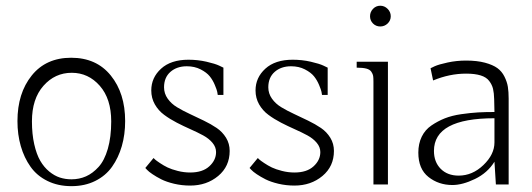

<svg xmlns="http://www.w3.org/2000/svg" viewBox="-20 -634 1830 660"><path d="M224.6 -435.5Q311.5 -435.5 360.8 -374.5Q410.2 -313.5 410.2 -217.8Q410.2 -171.4 398.7 -131.6Q387.2 -91.8 365.2 -60.8Q343.3 -29.8 307.4 -12Q271.5 5.9 225.6 5.9Q179.2 5.9 143.1 -12Q106.9 -29.8 85 -60.8Q63 -91.8 51.5 -131.6Q40 -171.4 40 -217.8Q40 -313.5 89.1 -374.5Q138.2 -435.5 224.6 -435.5ZM225.6 -17.6Q252.4 -17.6 275.6 -27.8Q298.8 -38.1 318.8 -60.1Q338.9 -82 350.6 -122.3Q362.3 -162.6 362.3 -216.8Q362.3 -294.4 323 -339.1Q283.7 -383.8 226.6 -383.8Q168.9 -383.8 129.4 -339.1Q89.8 -294.4 89.8 -216.8Q89.8 -172.9 97.7 -138.2Q105.5 -103.5 118.4 -81.3Q131.3 -59.1 149.2 -44.4Q167 -29.8 185.8 -23.7Q204.6 -17.6 225.6 -17.6Z M479.5 -56.6 507.8 -90.8Q509.8 -88.9 513.4 -85.4Q517.1 -82 529.8 -73.5Q542.5 -64.9 556.2 -58.3Q569.8 -51.8 591.1 -46.4Q612.3 -41 633.8 -41Q676.3 -41 699.5 -62.3Q722.7 -83.5 722.7 -111.3Q722.7 -128.4 710.4 -143.1Q698.2 -157.7 678.5 -168.5Q658.7 -179.2 635 -189.7Q611.3 -200.2 587.6 -212.4Q564 -224.6 544.2 -239.3Q524.4 -253.9 512.2 -275.4Q500 -296.9 500 -323.2Q500 -367.2 533.7 -397.9Q567.4 -428.7 627.9 -428.7Q659.7 -428.7 689.7 -421.9Q719.7 -415 733.9 -408.2L748 -401.4V-307.6H728.5Q728 -311.5 726.8 -318.1Q725.6 -324.7 718.5 -341.8Q711.4 -358.9 700.9 -371.8Q690.4 -384.8 669.7 -395.5Q648.9 -406.2 622.1 -406.2Q587.9 -406.2 565.9 -387Q543.9 -367.7 543.9 -334Q543.9 -312.5 556.4 -294.9Q568.8 -277.3 588.6 -265.4Q608.4 -253.4 632.6 -242.2Q656.7 -231 680.9 -219.2Q705.1 -207.5 724.9 -194.1Q744.6 -180.7 757.1 -160.4Q769.5 -140.1 769.5 -115.2Q769.5 -62 730 -29.1Q690.4 3.9 633.8 3.9Q605 3.9 578.4 -2.4Q551.8 -8.8 534.4 -17.6Q517.1 -26.4 504.2 -35.2Q491.2 -43.9 485.4 -50.3Z M837.9 -56.6 866.2 -90.8Q868.2 -88.9 871.8 -85.4Q875.5 -82 888.2 -73.5Q900.9 -64.9 914.6 -58.3Q928.2 -51.8 949.5 -46.4Q970.7 -41 992.2 -41Q1034.7 -41 1057.9 -62.3Q1081.1 -83.5 1081.1 -111.3Q1081.1 -128.4 1068.8 -143.1Q1056.6 -157.7 1036.9 -168.5Q1017.1 -179.2 993.4 -189.7Q969.7 -200.2 946 -212.4Q922.4 -224.6 902.6 -239.3Q882.8 -253.9 870.6 -275.4Q858.4 -296.9 858.4 -323.2Q858.4 -367.2 892.1 -397.9Q925.8 -428.7 986.3 -428.7Q1018.1 -428.7 1048.1 -421.9Q1078.1 -415 1092.3 -408.2L1106.4 -401.4V-307.6H1086.9Q1086.4 -311.5 1085.2 -318.1Q1084 -324.7 1076.9 -341.8Q1069.8 -358.9 1059.3 -371.8Q1048.8 -384.8 1028.1 -395.5Q1007.3 -406.2 980.5 -406.2Q946.3 -406.2 924.3 -387Q902.3 -367.7 902.3 -334Q902.3 -312.5 914.8 -294.9Q927.2 -277.3 947 -265.4Q966.8 -253.4 991 -242.2Q1015.1 -231 1039.3 -219.2Q1063.5 -207.5 1083.3 -194.1Q1103 -180.7 1115.5 -160.4Q1127.9 -140.1 1127.9 -115.2Q1127.9 -62 1088.4 -29.1Q1048.8 3.9 992.2 3.9Q963.4 3.9 936.8 -2.4Q910.2 -8.8 892.8 -17.6Q875.5 -26.4 862.5 -35.2Q849.6 -43.9 843.8 -50.3Z M1263.7 0V-353.5Q1263.7 -366.7 1262.7 -373Q1261.7 -379.4 1256.6 -387.2Q1251.5 -395 1239.3 -398.2Q1227.1 -401.4 1206.1 -401.4V-421.9H1313.5V0ZM1262.2 -553.2Q1252 -563.5 1252 -578.1Q1252 -592.8 1262.2 -603.5Q1272.5 -614.3 1287.1 -614.3Q1301.8 -614.3 1312.5 -603.5Q1323.2 -592.8 1323.2 -578.1Q1323.2 -563.5 1312.5 -553.2Q1301.8 -543 1287.1 -543Q1272.5 -543 1262.2 -553.2Z M1582 -425.8Q1619.6 -425.8 1647 -418.5Q1674.3 -411.1 1689.7 -399.9Q1705.1 -388.7 1714.1 -370.6Q1723.1 -352.5 1725.8 -335.4Q1728.5 -318.4 1728.5 -294.9V0H1684.6L1679.7 -78.1Q1655.8 -39.6 1612.8 -18.8Q1569.8 2 1535.2 2Q1487.8 2 1452.9 -25.6Q1418 -53.2 1418 -109.4Q1418 -140.1 1429.7 -164.1Q1441.4 -188 1462.9 -202.6Q1484.4 -217.3 1508.8 -227.1Q1533.2 -236.8 1565.4 -241.5Q1597.7 -246.1 1623.3 -247.6Q1648.9 -249 1679.7 -249Q1679.7 -252.9 1678.7 -293Q1678.2 -314.5 1674.8 -328.6Q1671.4 -342.8 1661.6 -355.7Q1651.9 -368.7 1632.1 -374.8Q1612.3 -380.9 1582 -380.9Q1525.4 -380.9 1468.8 -357.4L1460 -399.4L1474.1 -406.2Q1488.3 -412.6 1518.8 -419.2Q1549.3 -425.8 1582 -425.8ZM1679.7 -144.5Q1679.7 -144.5 1679.7 -227.5Q1471.7 -227.5 1471.7 -115.2Q1471.7 -77.1 1494.9 -53.7Q1518.1 -30.3 1556.6 -30.3Q1604 -30.3 1641.8 -66.7Q1679.7 -103 1679.7 -144.5Z"/></svg>

Font: Buda
Style: light
Weight: 400
Version: Version 1.002